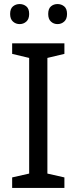

<svg xmlns="http://www.w3.org/2000/svg" viewBox="-20 -928 379 948"><path d="M298 0H40V-52L124 -71V-642L40 -662V-714H298V-662L214 -642V-71L298 -52ZM30 -859Q30 -885 44 -896.5Q58 -908 77 -908Q96 -908 110 -896.5Q124 -885 124 -859Q124 -834 110 -821.5Q96 -809 77 -809Q58 -809 44 -821.5Q30 -834 30 -859ZM218 -859Q218 -885 231.5 -896.5Q245 -908 264 -908Q283 -908 297 -896.5Q311 -885 311 -859Q311 -834 297 -821.5Q283 -809 264 -809Q245 -809 231.5 -821.5Q218 -834 218 -859Z"/></svg>

Font: Noto Sans Buhid
Style: Regular
Weight: 400
Designer: Monotype Design Team
Foundry: Monotype Imaging Inc.
Version: Version 2.001